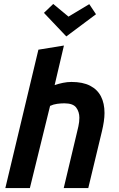

<svg xmlns="http://www.w3.org/2000/svg" viewBox="-20 -950 600 970"><path d="M7 0 174 -699 303 -720 256 -520Q276 -527 298 -531.5Q320 -536 341 -536Q398 -536 435 -517Q472 -498 490 -463Q508 -428 508 -379Q508 -359 504.5 -335.5Q501 -312 495 -287L426 0H302L366 -269Q371 -289 376 -311.5Q381 -334 381 -355Q381 -385 365 -406.5Q349 -428 305 -428Q288 -428 269 -425.5Q250 -423 233 -415L131 0ZM315 -766 202 -885 249 -930 326 -866 431 -929 465 -878Z"/></svg>

Font: Ubuntu Sans Mono SemiBold
Style: Italic
Weight: 600
Italic angle: -13.5°
Monospace: yes
Designer: Dalton Maag Ltd
Foundry: Dalton Maag Ltd
Version: Version 1.006